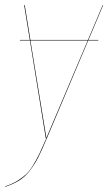

<svg xmlns="http://www.w3.org/2000/svg" viewBox="-43 -537 421 746"><path d="M300.8 -381.8H338.9V-379.9H299.8L139.2 0Q119.1 47.4 106 73.5Q92.8 99.6 74.2 124.3Q55.7 148.9 33 163.3Q10.3 177.7 -22.9 189V187Q3.4 178.2 23.2 166.3Q43 154.3 57.4 141.1Q71.8 127.9 85.7 105Q99.6 82 110.1 60.1Q120.6 38.1 137.2 0H134.8L73.2 -379.9H34.2V-381.8H72.8L50.8 -517.1H53.2L75.2 -381.8H298.8L356 -517.1H357.9ZM137.2 -1 297.9 -379.9H75.2Z"/></svg>

Font: Fira Sans Compressed Two
Style: Italic
Weight: 100
Width: 3
Italic angle: -8°
Designer: Carrois Corporate & Edenspiekermann AG
Foundry: Carrois Corporate GbR & Edenspiekermann AG
Version: Version 4.203;PS 004.203;hotconv 1.0.88;makeotf.lib2.5.64775